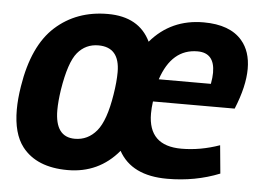

<svg xmlns="http://www.w3.org/2000/svg" viewBox="-43 -577 886 646"><g transform="rotate(5 399.5 -254.5)"><path d="M750 -474Q781 -438 781 -379Q781 -320 749 -242H473Q470 -220 470 -201Q470 -92 582 -92Q646 -92 711 -115L720 -20Q638 13 543 13Q423 13 379 -67Q312 13 207 13Q102 13 53 -50Q19 -94 19 -175Q19 -211 26 -254Q48 -393 119.5 -457.5Q191 -522 296.5 -522Q402 -522 441 -441Q510 -522 620 -522Q709 -522 750 -474ZM155 -185Q155 -94 222 -94Q266 -94 295.5 -129.5Q325 -165 339 -254Q346 -297 346 -330Q346 -414 274 -414Q231 -414 203.5 -381Q176 -348 161 -254Q155 -214 155 -185ZM662 -318Q666 -340 666 -356Q666 -423 608 -423Q521 -423 486 -318Z"/></g></svg>

Font: Rambla
Style: Bold Italic
Weight: 700
Italic angle: -12°
Designer: Martin Sommaruga
Foundry: Martin Sommaruga
Version: Version 1.001